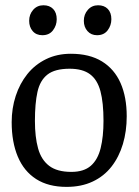

<svg xmlns="http://www.w3.org/2000/svg" viewBox="-20 -711 537 740"><path d="M236.4 9.3Q166.5 9.3 119.4 -20.8Q72.4 -50.9 48.7 -107.1Q25 -163.4 25 -240Q25 -293.5 40.6 -341.3Q56.2 -389 85.4 -425.5Q114.7 -462 157.3 -482.9Q199.9 -503.8 253 -503.8Q325.1 -503.8 373 -474.3Q420.9 -444.8 444.7 -390.8Q468.4 -336.8 468.4 -263Q468.4 -205.1 453.6 -155.6Q438.7 -106 409.8 -68.9Q380.9 -31.8 337.3 -11.3Q293.8 9.3 236.4 9.3ZM254.9 -48.5Q303.1 -48.5 330 -72Q356.9 -95.5 367.9 -140Q378.9 -184.4 378.9 -245.3Q378.9 -315 367.2 -359.3Q355.4 -403.6 327 -424.8Q298.6 -446.1 248.4 -446.1Q191.6 -446.1 162.9 -423.6Q134.2 -401.1 124.4 -356.8Q114.6 -312.5 114.6 -245.3Q114.6 -182.8 126.8 -139Q138.9 -95.2 169.4 -71.9Q200 -48.5 254.9 -48.5ZM354 -575.3Q331.2 -575.3 317.2 -591.1Q303.1 -606.9 303.1 -630.8Q303.1 -655.6 318.6 -673.1Q334 -690.7 358.1 -690.7Q381.7 -690.7 395.5 -676.5Q409.2 -662.2 409.2 -637Q409.2 -613 394.9 -594.1Q380.6 -575.3 354 -575.3ZM143.2 -575.3Q119.6 -575.3 106 -591.1Q92.4 -606.9 92.4 -630.8Q92.4 -655.6 107.8 -673.1Q123.3 -690.7 147.4 -690.7Q171 -690.7 184.8 -676.5Q198.6 -662.2 198.6 -637Q198.6 -613 184.2 -594.1Q169.8 -575.3 143.2 -575.3Z"/></svg>

Font: Faustina Light
Style: Regular
Weight: 300
Designer: Alfonso Garcia
Foundry: http://www.omnibus-type.com
Version: Version 1.200